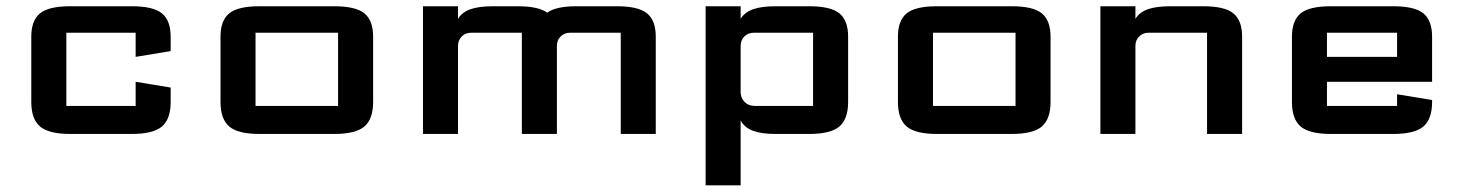

<svg xmlns="http://www.w3.org/2000/svg" viewBox="-20 -420 4588 602"><path d="M405.3 -241.7V-317.4H188V-87.9H405.3V-163.6L515.1 -145.5V-100.1Q515.1 -46.9 487.8 -23.4Q460.4 0 393.1 0H200.2Q132.8 0 105.5 -23.4Q78.1 -46.9 78.1 -100.1V-305.2Q78.1 -355.5 105.2 -377.9Q132.3 -400.4 200.2 -400.4H393.1Q460.9 -400.4 488 -377.9Q515.1 -355.5 515.1 -305.2V-259.8Z M1040 -317.4H781.2V-87.9H1040ZM1149.9 -100.1Q1149.9 -46.9 1122.6 -23.4Q1095.2 0 1027.8 0H793.5Q726.1 0 698.7 -23.4Q671.4 -46.9 671.4 -100.1V-305.2Q671.4 -355.5 698.5 -377.9Q725.6 -400.4 793.5 -400.4H1027.8Q1095.7 -400.4 1122.8 -377.9Q1149.9 -355.5 1149.9 -305.2Z M1416 0H1306.2V-400.4H1416V-360.8Q1428.2 -381.3 1454.6 -390.9Q1481 -400.4 1525.9 -400.4H1604Q1667.5 -400.4 1695.8 -380.4Q1723.6 -400.4 1787.1 -400.4H1914.1Q1981.9 -400.4 2009 -377.9Q2036.1 -355.5 2036.1 -305.2V0H1926.3V-317.4H1767.6Q1749.5 -317.4 1737.8 -305.7Q1726.1 -293.9 1726.1 -275.9V0H1616.2V-317.4H1457.5Q1439.5 -317.4 1427.7 -305.7Q1416 -293.9 1416 -275.9Z M2302.2 161.1H2192.4V-400.4H2302.2V-360.8Q2314.5 -381.3 2340.8 -390.9Q2367.2 -400.4 2412.1 -400.4H2517.1Q2585 -400.4 2612.1 -377.9Q2639.2 -355.5 2639.2 -305.2V-100.1Q2639.2 -46.9 2611.8 -23.4Q2584.5 0 2517.1 0H2412.1Q2367.2 0 2340.8 -10Q2314.5 -20 2302.2 -42ZM2529.3 -317.4H2343.8Q2325.7 -317.4 2314 -305.7Q2302.2 -293.9 2302.2 -275.9V-131.8Q2302.2 -112.8 2314.7 -100.3Q2327.1 -87.9 2346.2 -87.9H2529.3Z M3164.1 -317.4H2905.3V-87.9H3164.1ZM3273.9 -100.1Q3273.9 -46.9 3246.6 -23.4Q3219.2 0 3151.9 0H2917.5Q2850.1 0 2822.8 -23.4Q2795.4 -46.9 2795.4 -100.1V-305.2Q2795.4 -355.5 2822.5 -377.9Q2849.6 -400.4 2917.5 -400.4H3151.9Q3219.7 -400.4 3246.8 -377.9Q3273.9 -355.5 3273.9 -305.2Z M3540 0H3430.2V-400.4H3540V-360.8Q3552.2 -381.3 3578.6 -390.9Q3605 -400.4 3649.9 -400.4H3752.4Q3820.3 -400.4 3847.4 -377.9Q3874.5 -355.5 3874.5 -305.2V0H3764.6V-317.4H3581.5Q3563.5 -317.4 3551.8 -305.7Q3540 -293.9 3540 -275.9Z M4470.2 -106.4V-100.1Q4470.2 -46.9 4442.9 -23.4Q4415.5 0 4348.1 0H4152.8Q4085.4 0 4058.1 -23.4Q4030.8 -46.9 4030.8 -100.1V-305.2Q4030.8 -355.5 4057.9 -377.9Q4085 -400.4 4152.8 -400.4H4348.1Q4416 -400.4 4443.1 -377.9Q4470.2 -355.5 4470.2 -305.2V-163.6H4140.6V-87.9H4360.4V-124.5ZM4360.4 -241.7V-317.4H4140.6V-241.7Z"/></svg>

Font: Squarish Sans CT
Style: Regular
Weight: 400
Version: Version 0.9